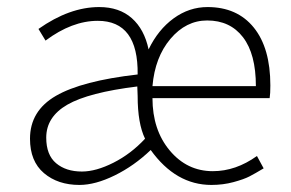

<svg xmlns="http://www.w3.org/2000/svg" viewBox="-20 -512 824 544"><path d="M205 12Q144 12 104.5 -21.5Q65 -55 65 -119Q65 -198 138.5 -240.5Q212 -283 370 -301Q372 -453 257 -453Q184 -453 109 -397L89 -430Q177 -492 261 -492Q318 -492 353.5 -460.5Q389 -429 401 -372Q428 -428 472 -460Q516 -492 568 -492Q652 -492 699 -434Q746 -376 746 -270Q746 -246 744 -234H412Q412 -144 461 -85.5Q510 -27 583 -27Q648 -27 708 -70L727 -35Q702 -20 686.5 -12Q671 -4 641.5 4Q612 12 579 12Q478 12 407 -87Q360 -42 305 -15Q250 12 205 12ZM212 -26Q252 -26 301.5 -51Q351 -76 391 -119Q370 -162 370 -240L369 -267Q231 -250 171 -215.5Q111 -181 111 -122Q111 -73 139 -49.5Q167 -26 212 -26ZM412 -268H705Q705 -359 668.5 -406.5Q632 -454 567 -454Q507 -454 463 -402Q419 -350 412 -268Z"/></svg>

Font: Toshiba Sans Light
Style: Regular
Weight: 300
Designer: Paul D. Hunt
Foundry: Toshiba Corporation
Version: Version 2.020;PS 2.0;hotconv 1.0.86;makeotf.lib2.5.63406